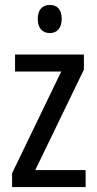

<svg xmlns="http://www.w3.org/2000/svg" viewBox="-20 -758 393 778"><path d="M182 -738C152 -738 133 -719 133 -681C133 -644 152 -624 182 -624C211 -624 230 -644 230 -681C230 -719 212 -738 182 -738ZM327 0V-69H123L320 -476V-537H41V-468H228L29 -56V0Z"/></svg>

Font: Noto Sans Kannada Condensed
Style: Regular
Weight: 400
Width: 3
Designer: Jelle Bosma - Monotype Design Team
Foundry: Monotype Imaging Inc.
Version: Version 2.005